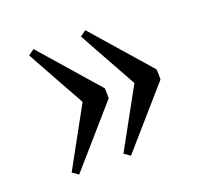

<svg xmlns="http://www.w3.org/2000/svg" viewBox="-86 -541 657 629"><g transform="rotate(-20 242.5 -227.0)"><path d="M89.4 -8.3 68.4 -22.9 181.2 -228Q181.6 -228 176.8 -236.6Q171.9 -245.1 164.1 -259.3Q156.2 -273.4 146 -291.7Q135.7 -310.1 125.2 -329.1Q114.7 -348.1 104.5 -366.5Q94.2 -384.8 86.4 -399.2Q78.6 -413.6 73.7 -422.4Q68.8 -431.2 68.8 -431.2L89.4 -445.8L264.6 -245.6Q265.1 -245.1 265.4 -239.5Q265.6 -233.9 265.6 -227.1Q265.6 -220.7 265.6 -215.3Q265.6 -210 265.6 -210ZM270 -8.3 249 -22.9 361.8 -228Q362.3 -228 357.4 -236.6Q352.5 -245.1 344.7 -259.3Q336.9 -273.4 326.7 -291.7Q316.4 -310.1 305.9 -329.1Q295.4 -348.1 285.2 -366.5Q274.9 -384.8 267.1 -399.2Q259.3 -413.6 254.4 -422.4Q249.5 -431.2 249.5 -431.2L270 -445.8L445.3 -245.6Q445.8 -245.1 446 -239.5Q446.3 -233.9 446.3 -227.1Q446.3 -220.7 446.3 -215.3Q446.3 -210 446.3 -210Z"/></g></svg>

Font: Gentium
Style: Regular
Weight: 400
Designer: J. Victor Gaultney
Version: Version 1.03; 2011; OFL 1.1 release